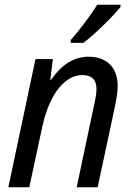

<svg xmlns="http://www.w3.org/2000/svg" viewBox="-20 -786 557 806"><path d="M277 -618V-606H330C377 -641 458 -721 486 -757V-766H388C361 -722 316 -662 277 -618ZM15 0H103L157 -252C191 -407 261 -471 326 -471C365 -471 385 -451 385 -413C385 -392 380 -366 373 -336L302 0H390L461 -332C467 -360 474 -395 474 -425C474 -505 426 -548 351 -548C278 -548 227 -499 193 -449H191L202 -538H129Z"/></svg>

Font: Noto Sans SemiCondensed
Style: Italic
Weight: 400
Width: 4
Italic angle: -12°
Designer: Monotype Design Team
Foundry: Monotype Imaging Inc.
Version: Version 2.013